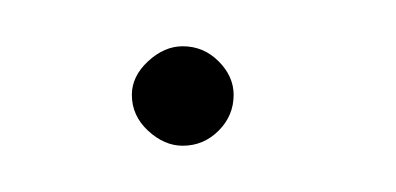

<svg xmlns="http://www.w3.org/2000/svg" viewBox="-20 -340 171 83"><path d="M59 -277Q51 -277 44 -283.5Q37 -290 37 -299Q37 -307 44 -313.5Q51 -320 59 -320Q68 -320 74.5 -313.5Q81 -307 81 -299Q81 -290 74.5 -283.5Q68 -277 59 -277Z"/></svg>

Font: Libertine Sup Thin
Style: Regular
Weight: 100
Designer: Bastien Sozeau
Foundry: NBR — Bastien Sozeau
Version: Version 2.003; ttfautohint (v1.8.4.7-5d5b);gftools[0.9.33]